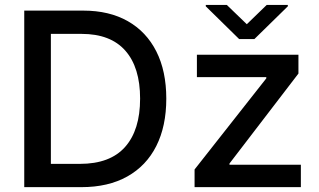

<svg xmlns="http://www.w3.org/2000/svg" viewBox="-20 -771 1313 791"><path d="M315.3 0H79.9V-727.3H322.8Q430 -727.3 506.6 -683.8Q583.1 -640.3 624.1 -559.1Q665.1 -478 665.1 -364.7Q665.1 -251.1 623.9 -169.4Q582.7 -87.7 504.4 -43.9Q426.1 0 315.3 0ZM189.6 -95.9H309.3Q433.6 -95.9 495.4 -165.7Q557.2 -235.4 557.2 -364.7Q557.2 -493.3 496.3 -562.3Q435.4 -631.4 316.1 -631.4H189.6ZM781.6 0V-72.8L1077.1 -448.2V-453.1H791.2V-545.5H1209.5V-468L925.4 -97.3V-92.3H1219.5V0ZM914.4 -750.7 996.8 -671.2 1078.8 -750.7H1165.8V-745L1028.1 -610.1H965.2L827.8 -745V-750.7Z"/></svg>

Font: Inter UI Medium
Style: Regular
Weight: 500
Designer: Rasmus Andersson
Foundry: rsms
Version: 3.2;8d6f07862